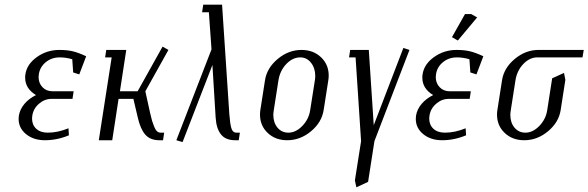

<svg xmlns="http://www.w3.org/2000/svg" viewBox="-20 -596 2501 816"><path d="M59.1 -90.8Q59.1 -95.2 60.1 -104Q64.5 -131.3 83.5 -154.1Q102.5 -176.8 132.8 -191.9Q86.9 -219.7 86.9 -266.1Q86.9 -274.9 87.9 -279.8Q94.2 -323.2 136.7 -353.5Q179.2 -383.8 231.9 -383.8Q266.1 -383.8 290.5 -377.7Q314.9 -371.6 346.2 -356.9L316.9 -279.8L291 -288.1L287.1 -344.2Q260.3 -352.1 233.9 -352.1Q199.2 -352.1 174.3 -331.5Q149.4 -311 145 -279.8Q144 -272 144 -268.6Q144 -242.7 160.6 -225.3Q177.2 -208 204.1 -208H293L288.1 -175.8H199.2Q169.4 -175.8 145.5 -155Q121.6 -134.3 117.2 -104Q116.2 -96.2 116.2 -92.3Q116.2 -65.4 134 -48.8Q151.9 -32.2 183.1 -32.2Q225.6 -32.2 271 -50.8L272.9 -21Q222.7 0 170.9 0Q122.6 0 90.8 -25.9Q59.1 -51.8 59.1 -90.8Z M399.9 0 454.6 -352.1H426.8L431.6 -383.8H516.6L489.7 -208H564.9L670.9 -397.9L695.8 -383.8L597.7 -208L618.7 -112.8Q623 -93.3 626.5 -82Q629.9 -70.8 635.3 -57.6Q640.6 -44.4 647.2 -38.3Q653.8 -32.2 662.6 -32.2H677.7L672.9 0H657.7Q618.2 0 597.4 -23.9Q576.7 -47.9 565.9 -95.2L546.9 -175.8H483.9L457 0Z M729.5 0 878.9 -386.2 867.7 -543.9H838.9L843.8 -576.2H923.8L954.6 -111.8Q957.5 -71.3 963.1 -51.8Q968.8 -32.2 984.9 -32.2H999.5L994.6 0H979.5Q939 0 919.2 -24.7Q899.4 -49.3 896.5 -96.2L882.8 -319.8L755.9 7.8Z M1085 -108.9Q1085 -118.2 1086.4 -127.9L1106.4 -255.9Q1114.7 -307.6 1160.6 -345.7Q1206.5 -383.8 1261.2 -383.8Q1311.5 -383.8 1344.2 -352.8Q1377 -321.8 1377 -274.9Q1377 -265.6 1375.5 -255.9L1355.5 -127.9Q1347.2 -75.7 1301.5 -37.8Q1255.9 0 1200.7 0Q1150.4 0 1117.7 -31Q1085 -62 1085 -108.9ZM1141.6 -107.9Q1141.6 -74.7 1159.4 -53.5Q1177.2 -32.2 1205.6 -32.2Q1237.3 -32.2 1264.9 -60.8Q1292.5 -89.4 1298.3 -127.9L1318.4 -255.9Q1319.8 -264.6 1319.8 -273.4Q1319.8 -306.6 1301.8 -329.3Q1283.7 -352.1 1256.3 -352.1Q1223.6 -352.1 1197 -324.2Q1170.4 -296.4 1163.6 -255.9L1143.6 -127.9Q1141.6 -114.3 1141.6 -107.9Z M1463.4 -352.1 1468.3 -383.8H1547.4L1568.4 -64L1694.3 -392.1L1720.2 -383.8L1571.3 3.9L1544.4 176.8L1494.6 200.2L1488.3 170.9L1514.6 3.9L1491.2 -352.1Z M1747.1 -90.8Q1747.1 -95.2 1748 -104Q1752.4 -131.3 1771.5 -154.1Q1790.5 -176.8 1820.8 -191.9Q1774.9 -219.7 1774.9 -266.1Q1774.9 -274.9 1775.9 -279.8Q1782.2 -323.2 1824.7 -353.5Q1867.2 -383.8 1919.9 -383.8Q1954.1 -383.8 1978.5 -377.7Q2002.9 -371.6 2034.2 -356.9L2004.9 -279.8L1979 -288.1L1975.1 -344.2Q1948.2 -352.1 1921.9 -352.1Q1887.2 -352.1 1862.3 -331.5Q1837.4 -311 1833 -279.8Q1832 -272 1832 -268.6Q1832 -242.7 1848.6 -225.3Q1865.2 -208 1892.1 -208H1981L1976.1 -175.8H1887.2Q1857.4 -175.8 1833.5 -155Q1809.6 -134.3 1805.2 -104Q1804.2 -96.2 1804.2 -92.3Q1804.2 -65.4 1822 -48.8Q1839.8 -32.2 1871.1 -32.2Q1913.6 -32.2 1959 -50.8L1960.9 -21Q1910.6 0 1858.9 0Q1810.5 0 1778.8 -25.9Q1747.1 -51.8 1747.1 -90.8ZM1900.9 -438 1956.1 -536.1H1982.9L2007.8 -522L1925.8 -423.8Z M2092.3 -108.9Q2092.3 -118.2 2093.8 -127.9L2113.8 -255.9Q2122.1 -307.6 2168 -345.7Q2213.9 -383.8 2268.6 -383.8H2460.9L2455.6 -352.1H2263.7Q2231 -352.1 2204.3 -324.2Q2177.7 -296.4 2170.9 -255.9L2150.9 -127.9Q2148.9 -114.3 2148.9 -107.9Q2148.9 -74.7 2166.7 -53.5Q2184.6 -32.2 2212.9 -32.2Q2244.6 -32.2 2272.2 -60.8Q2299.8 -89.4 2305.7 -127.9L2326.7 -263.2L2377 -286.1L2382.8 -256.8L2362.8 -127.9Q2354.5 -75.7 2308.8 -37.8Q2263.2 0 2208 0Q2157.7 0 2125 -31Q2092.3 -62 2092.3 -108.9Z"/></svg>

Font: Gawaa
Style: Italic
Weight: 400
Designer: T. Christopher White
Version: Version 1.0